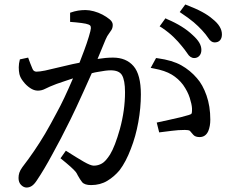

<svg xmlns="http://www.w3.org/2000/svg" viewBox="-20 -806 1040 860"><path d="M932 -721Q974 -688 974 -652Q974 -635 965.5 -625.5Q957 -616 941 -616Q925 -616 912 -637Q903 -651 885.5 -670Q868 -689 847.5 -706.5Q827 -724 785 -752L810 -786Q857 -768 885.5 -752.5Q914 -737 932 -721ZM729 -720Q800 -690 843 -649Q863 -631 872.5 -615Q882 -599 882 -582.5Q882 -566 873 -556Q864 -546 850 -546Q832 -546 819 -567Q809 -582 794 -600Q779 -619 757.5 -640Q736 -661 705 -682L695 -688L721 -724ZM922 -270Q922 -241 913 -219Q901 -192 874 -192Q855 -192 846 -202Q840 -209 833 -217Q830 -222 822.5 -223Q815 -224 808 -224Q779 -224 749 -220Q719 -216 693 -213L682 -257Q711 -264 737 -269Q798 -282 826 -291Q837 -294 838.5 -298.5Q840 -303 840 -310Q840 -317 840 -321Q839 -339 830 -367.5Q821 -396 800 -426Q779 -454 749 -472Q719 -490 670 -499L655 -502L679 -546L687 -545Q752 -536 792 -513.5Q832 -491 862 -456Q888 -427 905 -378.5Q922 -330 922 -270ZM400 -64Q420 -64 437 -74Q453 -83 473 -114Q495 -150 517 -228Q540 -312 540 -393Q540 -447 526 -470Q513 -491 476 -491Q455 -491 419 -484Q405 -482 391 -478Q388 -471 353.5 -394.5Q319 -318 296 -271.5Q273 -225 253 -186.5Q233 -148 214 -114Q178 -47 145 2Q134 19 123 26.5Q112 34 99 34Q86 34 74.5 22.5Q63 11 63 -9Q63 -21 66.5 -32Q70 -43 80 -57Q137 -131 182 -207Q206 -248 235 -303Q265 -357 307 -455Q294 -451 272.5 -443.5Q251 -436 233 -430Q199 -417 183 -408.5Q167 -400 149.5 -400Q132 -400 114.5 -412Q97 -424 85 -440Q71 -457 67 -474Q64 -488 64 -504.5Q64 -521 69 -540L106 -548Q116 -520 125 -499Q130 -485 143.5 -485Q157 -485 182 -490Q232 -501 306 -519Q321 -522 336 -525Q345 -548 357 -580Q369 -612 378 -642Q387 -672 387 -679Q387 -686 385.5 -689.5Q384 -693 377 -696Q368 -700 345 -703Q322 -706 294 -708V-749Q314 -756 330 -758.5Q346 -761 363 -761Q380 -761 400.5 -755.5Q421 -750 439 -740.5Q457 -731 471 -719.5Q485 -708 485 -694.5Q485 -681 479 -671.5Q473 -662 467 -654Q461 -647 453 -629Q434 -583 417 -542Q455 -548 486 -548Q545 -548 578 -510Q611 -472 611 -383Q611 -323 599.5 -259Q588 -195 566 -139Q544 -81 516 -44Q492 -15 460.5 4Q429 23 388 23Q359 23 348 10Q339 -1 328 -21Q325 -28 320 -35Q306 -53 251 -97L275 -131Q325 -99 355.5 -81.5Q386 -64 400 -64Z"/></svg>

Font: Early Summer Mincho Screen
Style: Regular
Weight: 400
Designer: GuiWonder
Version: Version 1.002